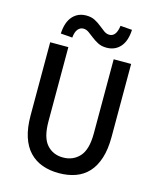

<svg xmlns="http://www.w3.org/2000/svg" viewBox="-125 -932 850 1031"><g transform="rotate(15 300.0 -416.0)"><path d="M301 12Q250 12 208.5 -3Q167 -18 137 -49.5Q107 -81 91 -130.5Q75 -180 75 -249V-655H176V-243Q176 -153 210.5 -114Q245 -75 301 -75Q357 -75 392.5 -114Q428 -153 428 -243V-655H525V-249Q525 -180 509 -130.5Q493 -81 464 -49.5Q435 -18 393.5 -3Q352 12 301 12ZM374 -705Q346 -705 326 -715.5Q306 -726 290 -738.5Q274 -751 259.5 -761.5Q245 -772 229 -772Q211 -772 198.5 -757Q186 -742 183 -710L118 -715Q121 -778 150 -811Q179 -844 226 -844Q254 -844 274 -833.5Q294 -823 310 -810Q326 -797 340.5 -786.5Q355 -776 371 -776Q409 -776 417 -838L482 -833Q479 -770 450 -737.5Q421 -705 374 -705Z"/></g></svg>

Font: SauceCodePro Nerd Font Mono
Style: Regular
Weight: 500
Monospace: yes
Designer: Paul D. Hunt, Teo Tuominen
Foundry: Adobe Systems Incorporated
Version: Version 2.030;PS 1.000;hotconv 16.6.51;makeotf.lib2.5.65220;